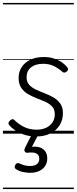

<svg xmlns="http://www.w3.org/2000/svg" viewBox="-20 -905 520 1300"><path d="M225 19Q179 19 142.5 6.5Q106 -6 80.5 -24Q55 -42 43 -57Q36 -65 37.5 -73Q39 -81 48 -89Q56 -97 63.5 -98Q71 -99 79 -91Q106 -64 143 -45.5Q180 -27 228 -27Q264 -27 291.5 -39.5Q319 -52 335 -76Q351 -100 351 -132Q351 -164 333 -183.5Q315 -203 287.5 -215.5Q260 -228 228.5 -240Q197 -252 169.5 -268Q142 -284 124 -310Q106 -336 106 -378Q106 -419 127 -451Q148 -483 186.5 -501Q225 -519 276 -519Q315 -519 346.5 -508.5Q378 -498 400.5 -482Q423 -466 436 -449Q442 -441 440.5 -434Q439 -427 431 -420Q424 -414 416 -413.5Q408 -413 401 -420Q372 -445 342 -459Q312 -473 272 -473Q220 -473 190 -449Q160 -425 160 -382Q160 -350 178 -330.5Q196 -311 224 -298Q252 -285 283.5 -273Q315 -261 342.5 -245Q370 -229 388 -204Q406 -179 406 -138Q406 -94 384.5 -58.5Q363 -23 322.5 -2Q282 19 225 19ZM183 265Q163 265 136.5 260Q110 255 88 240Q80 235 79.5 227Q79 219 84 211Q89 202 95.5 200Q102 198 110 201Q125 208 143.5 213.5Q162 219 183 219Q214 219 230 206Q246 193 246 169Q246 145 227 134.5Q208 124 169 129Q161 130 156 128Q151 126 148 121Q144 114 145 108.5Q146 103 150 94L200 -4H245L187 107L171 94Q209 84 238 90Q267 96 283.5 116Q300 136 300 168Q300 197 285.5 219Q271 241 245 253Q219 265 183 265ZM0 365H480V375H0ZM0 -20H480V0H0ZM0 -505H480V-500H0ZM0 -885H480V-875H0Z"/></svg>

Font: Playwrite GB J Guides
Style: Italic
Weight: 400
Italic angle: -7.01216°
Designer: Veronika Burian, José Scaglione
Foundry: TypeTogether
Version: Version 1.003